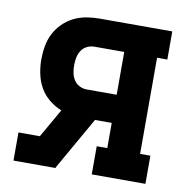

<svg xmlns="http://www.w3.org/2000/svg" viewBox="-65 -583 629 645"><g transform="rotate(10 250.0 -260.0)"><path d="M22 0V-96H95L151 -194Q128 -203 108.5 -219Q89 -235 77 -256.5Q65 -278 60 -302.5Q55 -327 55 -351Q55 -374 59 -396.5Q63 -419 73 -439Q83 -459 99.5 -475.5Q116 -492 136 -502Q156 -512 178.5 -516Q201 -520 223 -520H472V-424H437V-96H472V0H289V-96H325V-182H268L169 -8L165 0ZM223 -278H325V-424H223Q210 -424 198 -418Q186 -412 179 -401Q172 -390 169.5 -377Q167 -364 167 -351Q167 -338 169.5 -325Q172 -312 179 -301Q186 -290 198 -284Q210 -278 223 -278Z"/></g></svg>

Font: Iosevka Curly Slab
Style: Bold
Weight: 700
Monospace: yes
Designer: Belleve Invis
Foundry: Belleve Invis
Version: Version 22.1.2; ttfautohint (v1.8.4)